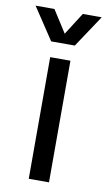

<svg xmlns="http://www.w3.org/2000/svg" viewBox="-123 -752 443 794"><g transform="rotate(10 99.0 -355.0)"><path d="M56.9 0V-510.7H141.9V0ZM49.6 -575.6 -39.6 -710H39.6L117.7 -587.6H80.7L158.7 -710H238.1L148.8 -575.6Z"/></g></svg>

Font: TikTok Sans Light
Style: Regular
Weight: 300
Version: Version 4.000